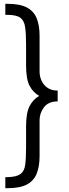

<svg xmlns="http://www.w3.org/2000/svg" viewBox="-20 -794 365 1009"><path d="M8 195V137H18Q66 136 87 121Q108 106 112.5 72Q117 38 117 -19V-129Q117 -200 135 -235.5Q153 -271 186 -290Q153 -309 135 -344Q117 -379 117 -451V-561Q117 -618 112 -652Q107 -686 86.5 -701Q66 -716 17 -716H8V-774H18Q85 -774 121.5 -754.5Q158 -735 173 -697.5Q188 -660 188 -606V-417Q188 -393 198 -370.5Q208 -348 229 -333Q250 -318 283 -318V-261Q234 -261 211 -230Q188 -199 188 -163V26Q188 80 173 118Q158 156 121.5 175.5Q85 195 18 195Z"/></svg>

Font: Ubuntu Sans
Style: Regular
Weight: 400
Designer: Dalton Maag Ltd
Foundry: Dalton Maag Ltd
Version: Version 1.006; ttfautohint (v1.8.4.7-5d5b)